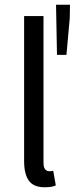

<svg xmlns="http://www.w3.org/2000/svg" viewBox="-20 -780 316 812"><path d="M169 12Q122 12 102 -16Q82 -44 82 -98V-712H164V-92Q164 -72 171 -64Q178 -56 187 -56Q191 -56 194.5 -56Q198 -56 205 -58L216 4Q208 8 197 10Q186 12 169 12ZM221 -548 217 -760H276L275 -703L261 -548Z"/></svg>

Font: SourceSansPro
Style: Book
Weight: 400
Designer: Paul D. Hunt
Foundry: Adobe Systems Incorporated
Version: Version 2.021;PS 2.000;hotconv 1.0.86;makeotf.lib2.5.63406